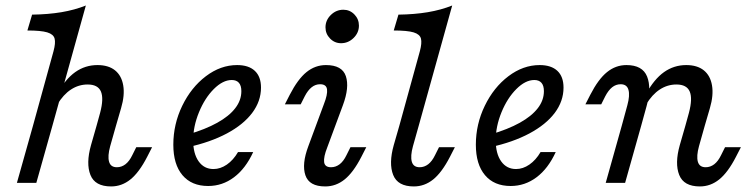

<svg xmlns="http://www.w3.org/2000/svg" viewBox="-20 -661 2713 694"><path d="M79 -550.8 96 -608.1Q154 -608.9 202 -616.9Q250 -625 290.3 -641.1L169.4 -206.5H99.2L173.4 -475.8Q181.5 -505.6 177.4 -521.4Q173.4 -537.1 150.8 -544Q128.2 -550.8 79 -550.8ZM99.2 -206.5H169.4L111.3 0H41.1ZM296.8 -355.6Q264.5 -355.6 236.7 -337.5Q208.9 -319.4 187.1 -283.1V-321.8Q216.1 -375 252 -400.4Q287.9 -425.8 332.3 -425.8Q371.8 -425.8 395.6 -406.9Q419.4 -387.9 425.4 -352.4Q431.5 -316.9 417.7 -270.2L399.2 -206.5H329L341.9 -253.2Q355.6 -304.8 344.8 -330.2Q333.9 -355.6 296.8 -355.6ZM402.4 -56.5Q419.4 -56.5 433.5 -67.3Q447.6 -78.2 458.1 -100L472.6 -129H529.8L512.1 -94.4Q483.1 -37.9 451.6 -12.5Q420.2 12.9 381.5 12.9Q323.4 12.9 306.9 -28.6Q290.3 -70.2 308.9 -136.3L329 -206.5H399.2L378.2 -132.3Q368.5 -96.8 374.2 -76.6Q379.8 -56.5 402.4 -56.5Z M606.5 -137.9Q606.5 -212.1 638.7 -278.6Q671 -345.2 724.2 -385.5Q777.4 -425.8 837.1 -425.8Q879 -425.8 901.2 -404.8Q923.4 -383.9 923.4 -344.4Q923.4 -295.2 891.5 -252.8Q859.7 -210.5 800 -178.6Q740.3 -146.8 658.9 -129L659.7 -175Q722.6 -193.5 765.3 -217.3Q808.1 -241.1 830.2 -269.8Q852.4 -298.4 852.4 -331.5Q852.4 -351.6 843.5 -361.7Q834.7 -371.8 817.7 -371.8Q785.5 -371.8 752.8 -339.1Q720.2 -306.5 699.2 -255.2Q678.2 -204 678.2 -154Q678.2 -105.6 698 -77.8Q717.7 -50 751.6 -50Q776.6 -50 800 -66.1Q823.4 -82.3 840.3 -111.3H895.2Q867.7 -51.6 825.8 -20.2Q783.9 11.3 732.3 11.3Q672.6 11.3 639.5 -27.8Q606.5 -66.9 606.5 -137.9Z M1137.1 -356.5Q1120.2 -356.5 1106.5 -345.6Q1092.7 -334.7 1081.5 -312.9L1066.9 -283.9H1009.7L1027.4 -318.5Q1056.5 -375 1087.9 -400.4Q1119.4 -425.8 1158.1 -425.8Q1216.9 -425.8 1230.2 -385.5Q1243.5 -345.2 1219.4 -280.6L1162.9 -128.2Q1149.2 -93.5 1151.6 -75Q1154 -56.5 1176.6 -56.5Q1193.5 -56.5 1207.7 -67.3Q1221.8 -78.2 1232.3 -100L1246.8 -129H1304L1286.3 -94.4Q1257.3 -37.9 1225.8 -12.5Q1194.4 12.9 1155.6 12.9Q1097.6 12.9 1083.9 -27.4Q1070.2 -67.7 1094.4 -132.3L1150.8 -284.7Q1164.5 -319.4 1162.1 -337.9Q1159.7 -356.5 1137.1 -356.5ZM1156.5 -562.1Q1156.5 -587.9 1175.8 -606.9Q1195.2 -625.8 1221 -625.8Q1244.4 -625.8 1260.9 -608.9Q1277.4 -591.9 1277.4 -568.5Q1277.4 -542.7 1258.1 -523.8Q1238.7 -504.8 1212.9 -504.8Q1189.5 -504.8 1173 -521.8Q1156.5 -538.7 1156.5 -562.1Z M1403.2 -550.8 1420.2 -608.1Q1478.2 -608.9 1526.2 -616.9Q1574.2 -625 1614.5 -641.1L1493.5 -206.5H1423.4L1497.6 -475.8Q1505.6 -505.6 1501.6 -521.4Q1497.6 -537.1 1475 -544Q1452.4 -550.8 1403.2 -550.8ZM1496.8 -56.5Q1513.7 -56.5 1527.8 -67.3Q1541.9 -78.2 1552.4 -100L1566.9 -129H1624.2L1606.5 -94.4Q1577.4 -37.9 1546 -12.5Q1514.5 12.9 1475.8 12.9Q1417.7 12.9 1401.2 -28.6Q1384.7 -70.2 1403.2 -136.3L1423.4 -206.5H1493.5L1472.6 -132.3Q1462.9 -96.8 1468.5 -76.6Q1474.2 -56.5 1496.8 -56.5Z M1700 -137.9Q1700 -212.1 1732.3 -278.6Q1764.5 -345.2 1817.7 -385.5Q1871 -425.8 1930.6 -425.8Q1972.6 -425.8 1994.8 -404.8Q2016.9 -383.9 2016.9 -344.4Q2016.9 -295.2 1985.1 -252.8Q1953.2 -210.5 1893.5 -178.6Q1833.9 -146.8 1752.4 -129L1753.2 -175Q1816.1 -193.5 1858.9 -217.3Q1901.6 -241.1 1923.8 -269.8Q1946 -298.4 1946 -331.5Q1946 -351.6 1937.1 -361.7Q1928.2 -371.8 1911.3 -371.8Q1879 -371.8 1846.4 -339.1Q1813.7 -306.5 1792.7 -255.2Q1771.8 -204 1771.8 -154Q1771.8 -105.6 1791.5 -77.8Q1811.3 -50 1845.2 -50Q1870.2 -50 1893.5 -66.1Q1916.9 -82.3 1933.9 -111.3H1988.7Q1961.3 -51.6 1919.4 -20.2Q1877.4 11.3 1825.8 11.3Q1766.1 11.3 1733.1 -27.8Q1700 -66.9 1700 -137.9Z M2223.4 -356.5Q2206.5 -356.5 2192.7 -345.6Q2179 -334.7 2167.7 -312.9L2153.2 -283.9H2096L2113.7 -318.5Q2142.7 -375 2174.2 -400.4Q2205.6 -425.8 2244.4 -425.8Q2302.4 -425.8 2319 -384.3Q2335.5 -342.7 2316.9 -276.6L2297.6 -206.5H2227.4L2247.6 -280.6Q2257.3 -316.1 2251.6 -336.3Q2246 -356.5 2223.4 -356.5ZM2227.4 -206.5H2297.6L2239.5 0H2169.4ZM2425 -355.6Q2392.7 -355.6 2364.9 -337.5Q2337.1 -319.4 2315.3 -283.1V-321.8Q2344.4 -375 2380.2 -400.4Q2416.1 -425.8 2460.5 -425.8Q2500 -425.8 2523.8 -406.9Q2547.6 -387.9 2553.6 -352.4Q2559.7 -316.9 2546 -270.2L2527.4 -206.5H2457.3L2470.2 -253.2Q2483.9 -304.8 2473 -330.2Q2462.1 -355.6 2425 -355.6ZM2530.6 -56.5Q2547.6 -56.5 2561.7 -67.3Q2575.8 -78.2 2586.3 -100L2600.8 -129H2658.1L2640.3 -94.4Q2611.3 -37.9 2579.8 -12.5Q2548.4 12.9 2509.7 12.9Q2451.6 12.9 2435.1 -28.6Q2418.5 -70.2 2437.1 -136.3L2457.3 -206.5H2527.4L2506.5 -132.3Q2496.8 -96.8 2502.4 -76.6Q2508.1 -56.5 2530.6 -56.5Z"/></svg>

Font: Playfair Micro SmCond SmLight
Style: Italic
Weight: 360
Width: 4
Italic angle: -15.6°
Designer: Claus Eggers Sørensen
Foundry: Claus Eggers Sørensen
Version: Version 2.203;Glyphs 3.3 (3326)